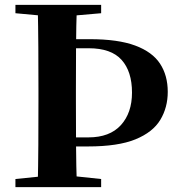

<svg xmlns="http://www.w3.org/2000/svg" viewBox="-20 -764 732 784"><path d="M217 -166V-203H341Q428 -203 473.5 -253Q519 -303 519 -386Q519 -472 476.5 -519.5Q434 -567 342 -567H217V-604H347Q462 -604 532 -578Q602 -552 633.5 -504Q665 -456 665 -389Q665 -325 634.5 -274.5Q604 -224 533 -195Q462 -166 339 -166ZM134 0Q136 -86 136.5 -173Q137 -260 137 -349V-394Q137 -483 136.5 -570Q136 -657 134 -744H294Q291 -658 290.5 -571Q290 -484 290 -396V-349Q290 -262 290.5 -174.5Q291 -87 294 0ZM195 -696 43 -710V-744H393V-710L232 -696ZM43 0V-33L200 -49H242L393 -33V0Z"/></svg>

Font: Noto Serif TC ExtraLight ExtraBold
Style: Regular
Weight: 800
Version: Version 2.002-H1;hotconv 1.1.0;makeotfexe 2.6.0